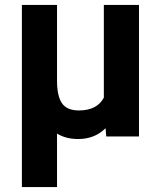

<svg xmlns="http://www.w3.org/2000/svg" viewBox="-20 -548 656 771"><path d="M209 -528.3V-224.1Q209 -162.6 228.8 -133.5Q248.5 -104.5 296.9 -104.5Q369.6 -104.5 397 -155.8V-528.3H538.1V0H406.7L403.8 -33.2Q360.4 10.3 293.9 10.3Q244.1 10.3 209 -11.7V203.1H67.9V-528.3Z"/></svg>

Font: Vazir FD-UI
Style: Bold-FD-UI
Weight: 700
Designer: Saber Rastikerdar
Foundry: Saber Rastikerdar
Version: Version 30.0.0